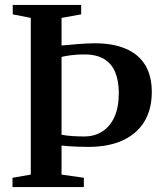

<svg xmlns="http://www.w3.org/2000/svg" viewBox="-20 -763 665 783"><path d="M105.5 -51V-690L32 -704.5V-743H311V-704.5L231 -690V-577.5Q245 -578.5 261 -580Q277 -581.5 294.5 -583Q312 -584.5 330.2 -585.5Q348.5 -586.5 366.5 -586.5Q441 -586.5 493 -564.2Q545 -542 572 -498Q599 -454 599 -388Q599 -316 568 -266Q537 -216 479.2 -190Q421.5 -164 341.5 -164Q317.5 -164 296.5 -164.8Q275.5 -165.5 259 -166.8Q242.5 -168 231 -169.5V-51L322 -38V0H31V-38ZM323.5 -206.5Q365.5 -206.5 397.2 -226.8Q429 -247 446.8 -286.5Q464.5 -326 464.5 -384Q464.5 -432 450.2 -467.5Q436 -503 404.5 -522.2Q373 -541.5 321 -541Q296 -541 271.8 -538Q247.5 -535 231 -531V-213.5Q252 -209.5 276.8 -208Q301.5 -206.5 323.5 -206.5Z"/></svg>

Font: Merriweather 72pt SemiBold
Style: Regular
Weight: 600
Version: Version 2.100